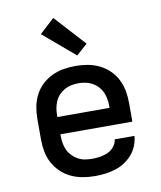

<svg xmlns="http://www.w3.org/2000/svg" viewBox="-86 -842 773 920"><g transform="rotate(-10 300.0 -382.5)"><path d="M303 8Q273 8 243.5 3Q214 -2 187 -14.5Q160 -27 138 -48Q116 -69 102 -95Q88 -121 82.5 -150.5Q77 -180 77 -210V-310Q77 -340 82.5 -369Q88 -398 101.5 -424.5Q115 -451 136.5 -471.5Q158 -492 185 -505Q212 -518 241 -523Q270 -528 300 -528Q330 -528 359 -523Q388 -518 415 -505Q442 -492 463.5 -471.5Q485 -451 498.5 -424.5Q512 -398 517.5 -369Q523 -340 523 -310V-218H173V-210Q173 -192 176 -174.5Q179 -157 186.5 -141Q194 -125 206.5 -112Q219 -99 234.5 -90.5Q250 -82 267.5 -79Q285 -76 303 -76Q322 -76 341.5 -79Q361 -82 379 -90Q397 -98 410 -114Q423 -130 425 -149H521Q519 -124 509.5 -100.5Q500 -77 483.5 -58.5Q467 -40 446 -26.5Q425 -13 401 -5.5Q377 2 352 5Q327 8 303 8ZM427 -302V-310Q427 -328 424 -345Q421 -362 414 -378Q407 -394 395 -407Q383 -420 367.5 -428.5Q352 -437 335 -440.5Q318 -444 300 -444Q282 -444 265 -440.5Q248 -437 232.5 -428.5Q217 -420 205 -407Q193 -394 186 -378Q179 -362 176 -345Q173 -328 173 -310V-302ZM318 -576 164 -707 236 -773 372 -624Z"/></g></svg>

Font: Zed Mono Medium Extended
Style: Regular
Weight: 500
Width: 7
Monospace: yes
Designer: Belleve Invis
Foundry: Belleve Invis
Version: Version 1.0.0; ttfautohint (v1.8.4)